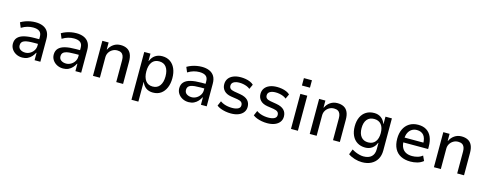

<svg xmlns="http://www.w3.org/2000/svg" viewBox="-30 -1579 6646 2630"><g transform="rotate(15 3293.5 -264.5)"><path d="M240 9Q191 9 152 -11.5Q113 -32 90.5 -66.5Q68 -101 68 -143Q68 -197 99 -230.5Q130 -264 191 -279Q252 -294 342 -294H416V-228H351Q302 -228 267 -224.5Q232 -221 209 -212Q186 -203 174.5 -187Q163 -171 163 -146Q163 -107 192 -87Q221 -67 263 -67Q298 -67 330 -85.5Q362 -104 381.5 -135Q401 -166 401 -203V-330Q401 -382 370 -405Q339 -428 280 -428Q241 -428 200.5 -417Q160 -406 116 -379L86 -450Q118 -469 152 -481Q186 -493 222 -499.5Q258 -506 295 -506Q355 -506 400.5 -486.5Q446 -467 471 -426.5Q496 -386 496 -320V0H414V-104H409Q394 -74 370.5 -48Q347 -22 314.5 -6.5Q282 9 240 9Z M819 9Q770 9 731 -11.5Q692 -32 669.5 -66.5Q647 -101 647 -143Q647 -197 678 -230.5Q709 -264 770 -279Q831 -294 921 -294H995V-228H930Q881 -228 846 -224.5Q811 -221 788 -212Q765 -203 753.5 -187Q742 -171 742 -146Q742 -107 771 -87Q800 -67 842 -67Q877 -67 909 -85.5Q941 -104 960.5 -135Q980 -166 980 -203V-330Q980 -382 949 -405Q918 -428 859 -428Q820 -428 779.5 -417Q739 -406 695 -379L665 -450Q697 -469 731 -481Q765 -493 801 -499.5Q837 -506 874 -506Q934 -506 979.5 -486.5Q1025 -467 1050 -426.5Q1075 -386 1075 -320V0H993V-104H988Q973 -74 949.5 -48Q926 -22 893.5 -6.5Q861 9 819 9Z M1242 0V-497H1331V-398H1335Q1357 -446 1400.5 -476Q1444 -506 1501 -506Q1554 -506 1592 -486Q1630 -466 1649.5 -423.5Q1669 -381 1669 -315V0H1572V-310Q1572 -347 1562 -372Q1552 -397 1530.5 -410Q1509 -423 1474 -423Q1437 -423 1406.5 -405Q1376 -387 1358 -357Q1340 -327 1340 -290V0Z M1836 180V-498H1924V-394H1928Q1950 -450 1992 -478Q2034 -506 2092 -506Q2157 -506 2204 -474Q2251 -442 2276 -384.5Q2301 -327 2301 -249Q2301 -173 2276 -114.5Q2251 -56 2205 -23.5Q2159 9 2093 9Q2035 9 1996 -18.5Q1957 -46 1937 -97H1934V180ZM2068 -70Q2134 -70 2169 -118Q2204 -166 2204 -250Q2204 -333 2169.5 -380Q2135 -427 2068 -427Q2002 -427 1967 -380Q1932 -333 1932 -250Q1932 -166 1967 -118Q2002 -70 2068 -70Z M2599 9Q2550 9 2511 -11.5Q2472 -32 2449.5 -66.5Q2427 -101 2427 -143Q2427 -197 2458 -230.5Q2489 -264 2550 -279Q2611 -294 2701 -294H2775V-228H2710Q2661 -228 2626 -224.5Q2591 -221 2568 -212Q2545 -203 2533.5 -187Q2522 -171 2522 -146Q2522 -107 2551 -87Q2580 -67 2622 -67Q2657 -67 2689 -85.5Q2721 -104 2740.5 -135Q2760 -166 2760 -203V-330Q2760 -382 2729 -405Q2698 -428 2639 -428Q2600 -428 2559.5 -417Q2519 -406 2475 -379L2445 -450Q2477 -469 2511 -481Q2545 -493 2581 -499.5Q2617 -506 2654 -506Q2714 -506 2759.5 -486.5Q2805 -467 2830 -426.5Q2855 -386 2855 -320V0H2773V-104H2768Q2753 -74 2729.5 -48Q2706 -22 2673.5 -6.5Q2641 9 2599 9Z M3198 9Q3159 9 3121 2Q3083 -5 3051 -17.5Q3019 -30 2996 -48L3026 -117Q3051 -99 3079.5 -88.5Q3108 -78 3137.5 -73.5Q3167 -69 3194 -69Q3248 -69 3279.5 -85.5Q3311 -102 3311 -135Q3311 -165 3293 -180.5Q3275 -196 3235 -203L3142 -217Q3076 -228 3042 -265Q3008 -302 3008 -356Q3008 -401 3031 -434.5Q3054 -468 3098.5 -487Q3143 -506 3206 -506Q3239 -506 3274 -500Q3309 -494 3339 -481Q3369 -468 3388 -449L3357 -382Q3337 -399 3311.5 -409Q3286 -419 3259 -424Q3232 -429 3206 -429Q3155 -429 3125 -411Q3095 -393 3095 -359Q3095 -331 3112 -316Q3129 -301 3167 -294L3256 -279Q3329 -266 3364 -230Q3399 -194 3399 -137Q3399 -93 3374.5 -60Q3350 -27 3305 -9Q3260 9 3198 9Z M3712 9Q3673 9 3635 2Q3597 -5 3565 -17.5Q3533 -30 3510 -48L3540 -117Q3565 -99 3593.5 -88.5Q3622 -78 3651.5 -73.5Q3681 -69 3708 -69Q3762 -69 3793.5 -85.5Q3825 -102 3825 -135Q3825 -165 3807 -180.5Q3789 -196 3749 -203L3656 -217Q3590 -228 3556 -265Q3522 -302 3522 -356Q3522 -401 3545 -434.5Q3568 -468 3612.5 -487Q3657 -506 3720 -506Q3753 -506 3788 -500Q3823 -494 3853 -481Q3883 -468 3902 -449L3871 -382Q3851 -399 3825.5 -409Q3800 -419 3773 -424Q3746 -429 3720 -429Q3669 -429 3639 -411Q3609 -393 3609 -359Q3609 -331 3626 -316Q3643 -301 3681 -294L3770 -279Q3843 -266 3878 -230Q3913 -194 3913 -137Q3913 -93 3888.5 -60Q3864 -27 3819 -9Q3774 9 3712 9Z M4041 -613V-718H4155V-613ZM4050 0V-497H4148V0Z M4316 0V-497H4405V-398H4409Q4431 -446 4474.5 -476Q4518 -506 4575 -506Q4628 -506 4666 -486Q4704 -466 4723.5 -423.5Q4743 -381 4743 -315V0H4646V-310Q4646 -347 4636 -372Q4626 -397 4604.5 -410Q4583 -423 4548 -423Q4511 -423 4480.5 -405Q4450 -387 4432 -357Q4414 -327 4414 -290V0Z M5106 189Q5055 189 5002 173Q4949 157 4909 129L4939 53Q4964 69 4992.5 81Q5021 93 5050.5 100Q5080 107 5105 107Q5178 107 5217.5 70.5Q5257 34 5257 -36V-124H5252Q5234 -75 5193.5 -45.5Q5153 -16 5096 -16Q5032 -16 4984 -45.5Q4936 -75 4910 -130.5Q4884 -186 4884 -261Q4884 -337 4910 -392Q4936 -447 4984 -476.5Q5032 -506 5097 -506Q5154 -506 5194.5 -476.5Q5235 -447 5254 -394H5257V-497H5348V-42Q5348 29 5319 80.5Q5290 132 5235.5 160.5Q5181 189 5106 189ZM5117 -95Q5182 -95 5217.5 -139Q5253 -183 5253 -262Q5253 -341 5217.5 -384Q5182 -427 5117 -427Q5052 -427 5016.5 -384Q4981 -341 4981 -262Q4981 -183 5016.5 -139Q5052 -95 5117 -95Z M5745 9Q5665 9 5608 -20Q5551 -49 5520.5 -106.5Q5490 -164 5490 -249Q5490 -325 5517 -382.5Q5544 -440 5596 -473Q5648 -506 5722 -506Q5791 -506 5839 -476Q5887 -446 5911.5 -389.5Q5936 -333 5936 -253V-220H5564V-288H5869L5852 -267Q5852 -353 5818 -392.5Q5784 -432 5722 -432Q5682 -432 5651 -413Q5620 -394 5601.5 -357Q5583 -320 5583 -262V-244Q5583 -184 5603 -145.5Q5623 -107 5659.5 -88.5Q5696 -70 5748 -70Q5784 -70 5822.5 -80Q5861 -90 5893 -116L5925 -47Q5887 -16 5839.5 -3.5Q5792 9 5745 9Z M6077 0V-497H6166V-398H6170Q6192 -446 6235.5 -476Q6279 -506 6336 -506Q6389 -506 6427 -486Q6465 -466 6484.5 -423.5Q6504 -381 6504 -315V0H6407V-310Q6407 -347 6397 -372Q6387 -397 6365.5 -410Q6344 -423 6309 -423Q6272 -423 6241.5 -405Q6211 -387 6193 -357Q6175 -327 6175 -290V0Z"/></g></svg>

Font: Nunito Sans 7pt SemiCondensed Medium
Style: Regular
Weight: 500
Width: 4
Designer: Vernon Adams
Foundry: Vernon Adams
Version: Version 3.101;gftools[0.9.27]